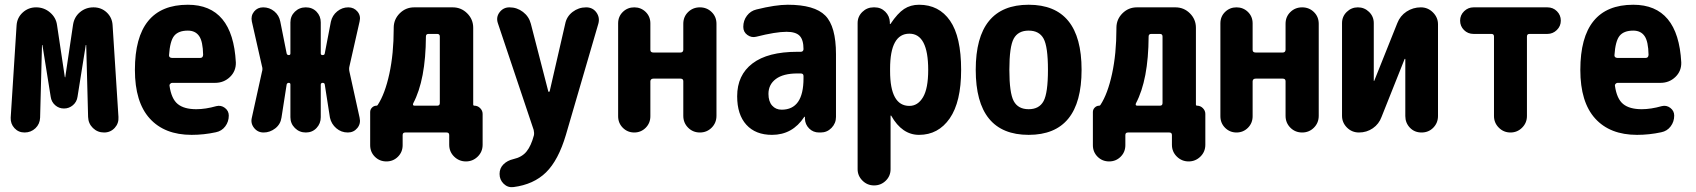

<svg xmlns="http://www.w3.org/2000/svg" viewBox="-20 -550 7040 797"><path d="M471.7 -64.5Q473.6 -38.1 456.1 -19Q438.5 0 412.1 0Q384.8 0 365.7 -18.6Q346.7 -37.1 345.7 -64.5L337.9 -362.3Q337.9 -363.3 336.9 -363.3Q335.9 -363.3 335.9 -362.3L301.8 -148.4Q298.8 -127 282.7 -113.3Q266.6 -99.6 245.6 -99.6Q224.6 -99.6 209 -113.3Q193.4 -127 190.4 -148.4L156.2 -362.3Q156.2 -363.3 155.3 -363.3Q154.3 -363.3 154.3 -362.3L146.5 -61.5Q145.5 -35.2 127 -17.6Q108.4 0 82 0Q56.6 0 40 -18.1Q23.4 -36.1 24.4 -61.5L48.8 -444.3Q50.8 -476.6 74.2 -498Q97.7 -519.5 129.9 -519.5Q163.1 -519.5 188 -498Q212.9 -476.6 216.8 -445.3L249 -230.5Q249 -229.5 250 -229Q251 -228.5 251 -230.5L283.2 -447.3Q288.1 -479.5 312 -499.5Q335.9 -519.5 368.2 -519.5Q400.4 -519.5 422.9 -498.5Q445.3 -477.5 447.3 -446.3Z M811.5 -309.6Q822.3 -309.6 823.2 -322.3Q822.3 -377.9 806.6 -400.4Q791 -422.9 759.8 -422.9Q720.7 -422.9 703.1 -401.4Q685.5 -379.9 681.6 -320.3Q681.6 -310.5 693.4 -309.6ZM759.8 -530.3Q946.3 -530.3 959 -291Q960 -254.9 934.6 -230.5Q909.2 -206.1 873 -206.1H694.3Q690.4 -206.1 686.5 -202.1Q682.6 -198.2 683.6 -194.3Q691.4 -139.6 717.8 -118.2Q744.1 -96.7 794.9 -96.7Q833 -96.7 877.9 -109.4Q897.5 -114.3 913.6 -102.1Q929.7 -89.8 929.7 -70.3Q929.7 -44.9 915 -25.4Q900.4 -5.9 876 -1Q826.2 9.8 775.4 9.8Q663.1 9.8 601.6 -58.1Q540 -126 540 -259.8Q540 -530.3 759.8 -530.3Z M1472.7 -460.9 1430.7 -275.4Q1427.7 -264.6 1430.7 -252L1472.7 -61.5Q1478.5 -37.1 1463.4 -18.6Q1448.2 0 1423.8 0Q1396.5 0 1376 -17.6Q1355.5 -35.2 1349.6 -61.5L1328.1 -199.2Q1327.1 -206.1 1319.3 -206.1Q1312.5 -206.1 1311.5 -199.2V-63.5Q1311.5 -37.1 1293.9 -18.6Q1276.4 0 1249.5 0Q1222.7 0 1204.1 -18.6Q1185.5 -37.1 1185.5 -63.5V-199.2Q1185.5 -206.1 1178.7 -206.1Q1171.9 -206.1 1169.9 -199.2L1148.4 -61.5Q1144.5 -34.2 1122.6 -17.1Q1100.6 0 1074.2 0Q1049.8 0 1034.7 -19Q1019.5 -38.1 1025.4 -61.5L1067.4 -252Q1071.3 -263.7 1067.4 -275.4L1025.4 -460.9Q1020.5 -484.4 1034.7 -502Q1048.8 -519.5 1072.3 -519.5Q1098.6 -519.5 1118.7 -502.9Q1138.7 -486.3 1143.6 -460L1169.9 -328.1Q1171.9 -321.3 1178.7 -321.3Q1185.5 -321.3 1185.5 -328.1V-457Q1185.5 -483.4 1204.1 -501.5Q1222.7 -519.5 1249.5 -519.5Q1276.4 -519.5 1293.9 -501.5Q1311.5 -483.4 1311.5 -457V-328.1Q1311.5 -321.3 1319.3 -321.3Q1327.1 -321.3 1328.1 -328.1L1353.5 -460Q1359.4 -486.3 1379.9 -502.9Q1400.4 -519.5 1425.8 -519.5Q1449.2 -519.5 1463.9 -502Q1478.5 -484.4 1472.7 -460.9Z M1805.7 -122.1V-398.4Q1805.7 -409.2 1794.9 -409.2H1758.8Q1748 -409.2 1748 -398.4Q1747.1 -218.8 1695.3 -121.1Q1691.4 -111.3 1701.2 -111.3H1794.9Q1805.7 -111.3 1805.7 -122.1ZM1949.2 -111.3Q1962.9 -111.3 1973.1 -101.1Q1983.4 -90.8 1983.4 -77.1V50.8Q1983.4 80.1 1962.9 100.1Q1942.4 120.1 1914.1 120.1Q1885.7 120.1 1865.2 100.1Q1844.7 80.1 1844.7 50.8V10.7Q1844.7 0 1834 0H1662.1Q1651.4 0 1651.4 10.7V52.7Q1651.4 81.1 1631.8 100.6Q1612.3 120.1 1584 120.1Q1555.7 120.1 1536.1 100.6Q1516.6 81.1 1516.6 52.7V-85Q1516.6 -95.7 1524.4 -103.5Q1532.2 -111.3 1543 -111.3Q1545.9 -111.3 1547.9 -114.3Q1578.1 -160.2 1596.2 -243.7Q1614.3 -327.1 1614.3 -430.7V-434.6Q1614.3 -469.7 1639.2 -494.6Q1664.1 -519.5 1699.2 -519.5H1859.4Q1894.5 -519.5 1919.4 -494.6Q1944.3 -469.7 1944.3 -434.6V-116.2Q1944.3 -111.3 1949.2 -111.3Z M2413.1 -519.5Q2440.4 -519.5 2455.6 -498.5Q2470.7 -477.5 2463.9 -452.1L2329.1 9.8Q2297.9 115.2 2246.6 165.5Q2195.3 215.8 2111.3 226.6Q2087.9 229.5 2070.8 212.9Q2053.7 196.3 2053.7 171.9Q2053.7 148.4 2069.8 132.3Q2085.9 116.2 2111.3 110.4Q2146.5 102.5 2165.5 79.1Q2184.6 55.7 2196.3 11.7Q2198.2 2 2195.3 -10.7L2046.9 -453.1Q2038.1 -478.5 2053.7 -499Q2069.3 -519.5 2094.7 -519.5Q2126 -519.5 2150.9 -500.5Q2175.8 -481.4 2183.6 -451.2L2255.9 -170.9Q2255.9 -168.9 2258.3 -168.9Q2260.7 -168.9 2261.7 -170.9L2326.2 -451.2Q2332 -481.4 2356.9 -500.5Q2381.8 -519.5 2413.1 -519.5Z M2954.1 -451.2V-69.3Q2954.1 -40 2934.1 -20Q2914.1 0 2885.3 0Q2856.4 0 2836.4 -20Q2816.4 -40 2816.4 -69.3V-212.9Q2816.4 -223.6 2804.7 -223.6H2692.4Q2680.7 -223.6 2679.7 -212.9V-67.4Q2679.7 -39.1 2660.2 -19.5Q2640.6 0 2612.8 0Q2585 0 2565.4 -19.5Q2545.9 -39.1 2545.9 -67.4V-453.1Q2545.9 -481.4 2565.4 -500.5Q2585 -519.5 2612.8 -519.5Q2640.6 -519.5 2660.2 -500.5Q2679.7 -481.4 2679.7 -453.1V-342.8Q2679.7 -332 2692.4 -332H2804.7Q2815.4 -332 2816.4 -342.8V-451.2Q2816.4 -480.5 2836.4 -500Q2856.4 -519.5 2885.3 -519.5Q2914.1 -519.5 2934.1 -500Q2954.1 -480.5 2954.1 -451.2Z M3315.4 -224.6V-234.4Q3315.4 -245.1 3303.7 -245.1H3290Q3231.4 -245.1 3200.7 -222.2Q3169.9 -199.2 3169.9 -160.2Q3169.9 -128.9 3185.1 -111.8Q3200.2 -94.7 3224.6 -94.7Q3315.4 -94.7 3315.4 -224.6ZM3250 -530.3Q3361.3 -530.3 3405.8 -485.4Q3450.2 -440.4 3450.2 -325.2V-64.5Q3450.2 -38.1 3431.6 -19Q3413.1 0 3386.7 0H3379.9Q3355.5 0 3338.9 -16.6Q3322.3 -33.2 3321.3 -56.6V-64.5Q3321.3 -65.4 3320.3 -65.4Q3318.4 -65.4 3318.4 -64.5Q3269.5 9.8 3184.6 9.8Q3116.2 9.8 3078.1 -32.2Q3040 -74.2 3040 -150.4Q3040 -238.3 3103.5 -286.6Q3167 -335 3290 -335H3303.7Q3314.5 -335 3315.4 -345.7Q3315.4 -384.8 3299.3 -401.4Q3283.2 -418 3245.1 -418Q3200.2 -418 3119.1 -397.5Q3099.6 -392.6 3082.5 -404.8Q3065.4 -417 3065.4 -438.5Q3065.4 -464.8 3080.6 -484.9Q3095.7 -504.9 3120.1 -510.7Q3199.2 -530.3 3250 -530.3Z M3754.9 -110.4Q3790 -110.4 3811.5 -146.5Q3833 -182.6 3833 -259.8Q3833 -410.2 3754.9 -410.2Q3674.8 -410.2 3674.8 -264.6V-254.9Q3674.8 -110.4 3754.9 -110.4ZM3794.9 -530.3Q3877.9 -530.3 3923.8 -463.9Q3969.7 -397.5 3969.7 -259.8Q3969.7 -127 3922.4 -58.6Q3875 9.8 3794.9 9.8Q3724.6 9.8 3679.7 -69.3Q3679.7 -70.3 3677.7 -70.3Q3676.8 -70.3 3676.8 -69.3V152.3Q3676.8 180.7 3656.7 200.2Q3636.7 219.7 3608.4 219.7Q3580.1 219.7 3560.1 199.7Q3540 179.7 3540 152.3V-454.1Q3540 -481.4 3559.6 -500.5Q3579.1 -519.5 3606.4 -519.5H3610.4Q3636.7 -519.5 3654.8 -501.5Q3672.9 -483.4 3673.8 -458V-451.2Q3673.8 -450.2 3674.8 -450.2Q3676.8 -450.2 3676.8 -451.2Q3706.1 -495.1 3732.9 -512.7Q3759.8 -530.3 3794.9 -530.3Z M4188 -130.4Q4206.1 -96.7 4250 -96.7Q4293.9 -96.7 4312 -130.4Q4330.1 -164.1 4330.1 -260.3Q4330.1 -356.4 4312 -389.6Q4293.9 -422.9 4250 -422.9Q4206.1 -422.9 4188 -389.6Q4169.9 -356.4 4169.9 -260.3Q4169.9 -164.1 4188 -130.4ZM4030.3 -260.3Q4030.3 -530.3 4250 -530.3Q4469.7 -530.3 4469.7 -260.3Q4469.7 9.8 4250 9.8Q4030.3 9.8 4030.3 -260.3Z M4805.7 -122.1V-398.4Q4805.7 -409.2 4794.9 -409.2H4758.8Q4748 -409.2 4748 -398.4Q4747.1 -218.8 4695.3 -121.1Q4691.4 -111.3 4701.2 -111.3H4794.9Q4805.7 -111.3 4805.7 -122.1ZM4949.2 -111.3Q4962.9 -111.3 4973.1 -101.1Q4983.4 -90.8 4983.4 -77.1V50.8Q4983.4 80.1 4962.9 100.1Q4942.4 120.1 4914.1 120.1Q4885.7 120.1 4865.2 100.1Q4844.7 80.1 4844.7 50.8V10.7Q4844.7 0 4834 0H4662.1Q4651.4 0 4651.4 10.7V52.7Q4651.4 81.1 4631.8 100.6Q4612.3 120.1 4584 120.1Q4555.7 120.1 4536.1 100.6Q4516.6 81.1 4516.6 52.7V-85Q4516.6 -95.7 4524.4 -103.5Q4532.2 -111.3 4543 -111.3Q4545.9 -111.3 4547.9 -114.3Q4578.1 -160.2 4596.2 -243.7Q4614.3 -327.1 4614.3 -430.7V-434.6Q4614.3 -469.7 4639.2 -494.6Q4664.1 -519.5 4699.2 -519.5H4859.4Q4894.5 -519.5 4919.4 -494.6Q4944.3 -469.7 4944.3 -434.6V-116.2Q4944.3 -111.3 4949.2 -111.3Z M5454.1 -451.2V-69.3Q5454.1 -40 5434.1 -20Q5414.1 0 5385.3 0Q5356.4 0 5336.4 -20Q5316.4 -40 5316.4 -69.3V-212.9Q5316.4 -223.6 5304.7 -223.6H5192.4Q5180.7 -223.6 5179.7 -212.9V-67.4Q5179.7 -39.1 5160.2 -19.5Q5140.6 0 5112.8 0Q5085 0 5065.4 -19.5Q5045.9 -39.1 5045.9 -67.4V-453.1Q5045.9 -481.4 5065.4 -500.5Q5085 -519.5 5112.8 -519.5Q5140.6 -519.5 5160.2 -500.5Q5179.7 -481.4 5179.7 -453.1V-342.8Q5179.7 -332 5192.4 -332H5304.7Q5315.4 -332 5316.4 -342.8V-451.2Q5316.4 -480.5 5336.4 -500Q5356.4 -519.5 5385.3 -519.5Q5414.1 -519.5 5434.1 -500Q5454.1 -480.5 5454.1 -451.2Z M5877.9 -519.5Q5907.2 -519.5 5928.2 -498.5Q5949.2 -477.5 5949.2 -449.2V-68.4Q5949.2 -40 5929.7 -20Q5910.2 0 5880.9 0Q5851.6 0 5832.5 -20Q5813.5 -40 5813.5 -68.4V-304.7Q5813.5 -305.7 5812 -305.7Q5810.5 -305.7 5810.5 -304.7L5714.8 -64.5Q5704.1 -35.2 5678.7 -17.6Q5653.3 0 5621.1 0Q5591.8 0 5571.3 -20.5Q5550.8 -41 5550.8 -69.3V-454.1Q5550.8 -481.4 5570.3 -500.5Q5589.8 -519.5 5616.7 -519.5Q5643.6 -519.5 5663.1 -500.5Q5682.6 -481.4 5682.6 -454.1V-214.8Q5682.6 -213.9 5683.6 -213.9Q5684.6 -213.9 5684.6 -214.8L5780.3 -454.1Q5792 -484.4 5818.8 -502Q5845.7 -519.5 5877.9 -519.5Z M6403.3 -519.5Q6426.8 -519.5 6442.9 -503.4Q6459 -487.3 6459 -464.4Q6459 -441.4 6442.4 -425.3Q6425.8 -409.2 6403.3 -409.2H6329.1Q6318.4 -409.2 6318.4 -398.4V-68.4Q6318.4 -40 6298.3 -20Q6278.3 0 6250 0Q6221.7 0 6201.7 -20Q6181.6 -40 6181.6 -68.4V-398.4Q6181.6 -409.2 6170.9 -409.2H6096.7Q6073.2 -409.2 6057.1 -425.3Q6041 -441.4 6041 -464.4Q6041 -487.3 6057.6 -503.4Q6074.2 -519.5 6096.7 -519.5Z M6811.5 -309.6Q6822.3 -309.6 6823.2 -322.3Q6822.3 -377.9 6806.6 -400.4Q6791 -422.9 6759.8 -422.9Q6720.7 -422.9 6703.1 -401.4Q6685.5 -379.9 6681.6 -320.3Q6681.6 -310.5 6693.4 -309.6ZM6759.8 -530.3Q6946.3 -530.3 6959 -291Q6960 -254.9 6934.6 -230.5Q6909.2 -206.1 6873 -206.1H6694.3Q6690.4 -206.1 6686.5 -202.1Q6682.6 -198.2 6683.6 -194.3Q6691.4 -139.6 6717.8 -118.2Q6744.1 -96.7 6794.9 -96.7Q6833 -96.7 6877.9 -109.4Q6897.5 -114.3 6913.6 -102.1Q6929.7 -89.8 6929.7 -70.3Q6929.7 -44.9 6915 -25.4Q6900.4 -5.9 6876 -1Q6826.2 9.8 6775.4 9.8Q6663.1 9.8 6601.6 -58.1Q6540 -126 6540 -259.8Q6540 -530.3 6759.8 -530.3Z"/></svg>

Font: Rounded-X Mgen+ 2m bold
Style: Bold
Weight: 700
Designer: [Source Han Sans]
Ryoko NISHIZUKA  (kana & ideographs); Paul D. Hunt (Latin, Greek & Cyrillic); Wenlong ZHANG  (bopomofo
Version: Version 1.059.20150602